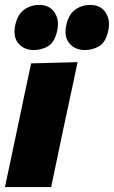

<svg xmlns="http://www.w3.org/2000/svg" viewBox="-21 -757 461 777"><path d="M-1 0Q10 -52.5 20.8 -102.2Q31.5 -152 44.5 -214.5L55 -264.5Q66 -317 74.5 -357.2Q83 -397.5 90.2 -431.5Q97.5 -465.5 105 -500.5L293 -505.5Q285.5 -469.5 278 -434.5Q270.5 -399.5 261.8 -358.8Q253 -318 241.5 -264.5L231 -214.5Q218 -152.5 207.5 -102.5Q197 -52.5 186 0ZM321.5 -554.5Q283.5 -554.5 260.5 -580.8Q237.5 -607 247 -654Q256 -698 282.8 -717.5Q309.5 -737 344 -737Q386 -737 406 -707Q426 -677 417.5 -635Q407.5 -586.5 381 -570.5Q354.5 -554.5 321.5 -554.5ZM115 -554.5Q77 -554.5 54 -580.8Q31 -607 40.5 -654Q49.5 -698 76.2 -717.5Q103 -737 137.5 -737Q179.5 -737 199.5 -707Q219.5 -677 211 -635Q201 -586.5 174.5 -570.5Q148 -554.5 115 -554.5Z"/></svg>

Font: Commissioner ExtraBold
Style: Italic
Weight: 800
Italic angle: -12°
Designer: Kostas Bartsokas
Foundry: Kostas Bartsokas
Version: Version 1.000; ttfautohint (v1.8.3)